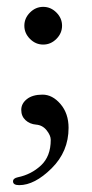

<svg xmlns="http://www.w3.org/2000/svg" viewBox="-20 -393 268 560"><path d="M36 147Q18 147 18 136Q18 127 32 124Q71 116 99.5 89.5Q128 63 128 15Q128 2 116 -13Q104 -28 85.5 -29.5Q67 -31 54.5 -42.5Q42 -54 42 -72.5Q42 -91 58.5 -104Q75 -117 104 -117Q133 -117 156.5 -89.5Q180 -62 180 -20Q180 49 130.5 98Q81 147 36 147ZM51 -318Q51 -340 67.5 -356.5Q84 -373 106 -373Q128 -373 144.5 -356.5Q161 -340 161 -318Q161 -296 144.5 -279.5Q128 -263 106 -263Q84 -263 67.5 -279.5Q51 -296 51 -318Z"/></svg>

Font: EB Garamond
Style: Regular
Weight: 400
Version: Version 0.012